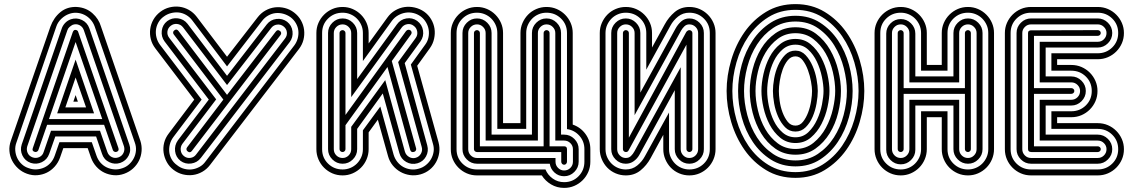

<svg xmlns="http://www.w3.org/2000/svg" viewBox="-20 -728 5529 937"><path d="M665 -41Q673 -16 671 9Q669 34 658.5 55.5Q648 77 629.5 94Q611 111 586 120Q561 129 536 127Q511 125 489 114.5Q467 104 450 85Q433 66 424 41L408 -5H289L273 41Q264 66 247 85Q230 104 208.5 114.5Q187 125 162 127Q137 129 112 120Q87 111 68.5 94Q50 77 39 55.5Q28 34 26 9Q24 -16 33 -41L226 -598Q242 -642 275 -669Q308 -696 355 -694Q400 -691 431 -663.5Q462 -636 473 -598ZM442 -599Q435 -618 422 -632.5Q409 -647 392 -655.5Q375 -664 355.5 -665.5Q336 -667 317 -660Q297 -653 279.5 -636.5Q262 -620 255 -599L60 -32Q53 -13 54.5 6.5Q56 26 64 43Q72 60 86.5 73.5Q101 87 121 93Q140 100 160 98.5Q180 97 197 89Q214 81 227 66.5Q240 52 247 32L270 -34H428L451 32Q458 52 471 66.5Q484 81 501 89Q518 97 537.5 98.5Q557 100 577 93Q596 87 610.5 73.5Q625 60 633.5 43Q642 26 643.5 6.5Q645 -13 638 -32ZM349 -264 360 -232H338ZM611 -23Q621 5 608 31Q595 57 567 67Q540 76 513.5 63.5Q487 51 478 23L449 -62H250L220 23Q210 51 184 63.5Q158 76 130 67Q102 57 89.5 31Q77 5 86 -23L280 -585Q285 -602 297 -615Q309 -628 326 -634Q354 -643 380 -630.5Q406 -618 416 -590ZM299 -204H400L349 -350ZM389 -581Q383 -598 367.5 -605.5Q352 -613 335 -607Q327 -603 319.5 -596.5Q312 -590 309 -581L113 -14Q108 3 115 18.5Q122 34 139 40Q156 46 172 38.5Q188 31 193 14L229 -90H468L504 14Q510 31 525.5 38.5Q541 46 558 40Q575 34 582.5 18.5Q590 3 585 -14ZM349 -437 439 -175H259ZM558 -5Q562 9 549 13Q544 15 538.5 12.5Q533 10 531 5L488 -119H210L167 5Q165 10 159.5 12.5Q154 15 149 13Q135 9 140 -5L335 -571Q340 -584 350 -582Q360 -580 362 -571ZM219 -147H479L349 -523Z M1005 77Q989 98 967 110.5Q945 123 921 126Q897 129 872.5 123Q848 117 827 101Q806 85 794 63Q782 41 778.5 17Q775 -7 781 -31Q787 -55 803 -76L928 -242L738 -492Q722 -513 716 -537Q710 -561 713 -585.5Q716 -610 728.5 -632Q741 -654 762 -670Q783 -686 807.5 -692Q832 -698 856 -695Q880 -692 902 -679.5Q924 -667 940 -646L1088 -451L1237 -643Q1253 -664 1275 -676.5Q1297 -689 1321 -692Q1345 -695 1369.5 -689Q1394 -683 1415 -667Q1436 -651 1448.5 -629Q1461 -607 1464 -582.5Q1467 -558 1461 -534Q1455 -510 1439 -489ZM1416 -506Q1428 -522 1433 -541Q1438 -560 1436 -578.5Q1434 -597 1424 -614.5Q1414 -632 1398 -644Q1381 -656 1362 -661Q1343 -666 1324.5 -664Q1306 -662 1288.5 -652Q1271 -642 1259 -626L1088 -404L918 -629Q906 -645 888.5 -655Q871 -665 852.5 -667Q834 -669 814.5 -664Q795 -659 779 -647Q762 -635 752.5 -617.5Q743 -600 741 -581.5Q739 -563 744 -544Q749 -525 761 -509L964 -242L826 -59Q814 -43 809 -24Q804 -5 806 13.5Q808 32 817.5 49Q827 66 844 78Q860 91 879.5 96Q899 101 917.5 98.5Q936 96 953.5 86.5Q971 77 983 60ZM960 43Q942 66 913 70Q884 74 861 57Q838 39 834.5 10Q831 -19 848 -43L999 -242L783 -526Q766 -549 769.5 -578Q773 -607 796 -625Q819 -642 848 -638.5Q877 -635 895 -612L1088 -358L1282 -609Q1300 -632 1329 -635.5Q1358 -639 1381 -622Q1404 -604 1407.5 -575Q1411 -546 1394 -523ZM1371 -540Q1382 -554 1380 -571Q1378 -588 1364 -599Q1350 -610 1332.5 -608Q1315 -606 1304 -592L1088 -313L873 -595Q862 -609 844.5 -611Q827 -613 813 -602Q799 -591 797 -574Q795 -557 806 -543L1035 -243L870 -26Q860 -12 862 5.5Q864 23 878 34Q892 45 909.5 42.5Q927 40 937 26ZM916 9Q907 20 896 11Q891 8 890 2Q889 -4 893 -9L1070 -242L828 -560Q824 -565 825 -571Q826 -577 831 -580Q842 -589 851 -577L1088 -265L1326 -574Q1335 -586 1346 -577Q1351 -574 1352 -568Q1353 -562 1349 -557Z M1524 -567Q1524 -593 1534 -616Q1544 -639 1561.5 -656.5Q1579 -674 1602 -684Q1625 -694 1652 -694Q1678 -694 1701 -684Q1724 -674 1741.5 -656.5Q1759 -639 1769 -616Q1779 -593 1779 -567V-516L1871 -643Q1886 -664 1908 -677Q1930 -690 1954 -693.5Q1978 -697 2003 -691.5Q2028 -686 2050 -671Q2071 -656 2084 -634Q2097 -612 2100.5 -588Q2104 -564 2098.5 -539Q2093 -514 2078 -493L2016 -407L2120 -34Q2127 -8 2123.5 17Q2120 42 2108 63.5Q2096 85 2076.5 100.5Q2057 116 2032 123Q2006 130 1981 126.5Q1956 123 1934.5 111Q1913 99 1897 79.5Q1881 60 1874 35L1824 -144L1779 -82V0Q1779 26 1769 49.5Q1759 73 1741.5 90.5Q1724 108 1701 118Q1678 128 1652 128Q1625 128 1602 118Q1579 108 1561.5 90.5Q1544 73 1534 49.5Q1524 26 1524 0ZM1552 0Q1552 42 1581 70.5Q1610 99 1652 99Q1672 99 1690 91.5Q1708 84 1721.5 70.5Q1735 57 1743 39Q1751 21 1751 0V-92L1836 -208L1901 27Q1907 47 1919.5 62.5Q1932 78 1948.5 87Q1965 96 1984.5 98.5Q2004 101 2024 95Q2043 90 2058.5 77.5Q2074 65 2083.5 48.5Q2093 32 2096 13Q2099 -6 2093 -26L1985 -413L2055 -510Q2067 -526 2071 -545.5Q2075 -565 2072 -583.5Q2069 -602 2059 -619Q2049 -636 2033 -648Q2016 -660 1997 -664.5Q1978 -669 1959 -666Q1940 -663 1922.5 -653Q1905 -643 1893 -627L1751 -430V-567Q1751 -588 1743 -606Q1735 -624 1721.5 -637.5Q1708 -651 1690 -658.5Q1672 -666 1652 -666Q1610 -666 1581 -637.5Q1552 -609 1552 -567ZM1581 -567Q1581 -596 1602 -617Q1623 -638 1652 -638Q1681 -638 1702 -617Q1723 -596 1723 -567V-342L1917 -609Q1934 -633 1963 -638Q1992 -643 2016 -626Q2040 -608 2044.5 -579Q2049 -550 2032 -526L1955 -420L2065 -19Q2073 10 2059 35.5Q2045 61 2017 69Q1988 77 1962.5 62.5Q1937 48 1929 19L1848 -272L1723 -99V0Q1723 29 1702 50Q1681 71 1652 71Q1623 71 1602 50Q1581 29 1581 0ZM1609 0Q1609 18 1621.5 30.5Q1634 43 1652 43Q1669 43 1681.5 30.5Q1694 18 1694 0V-109L1860 -337L1956 12Q1961 29 1976.5 38Q1992 47 2009 42Q2026 37 2034.5 21.5Q2043 6 2038 -11L1923 -425L2009 -543Q2019 -557 2016 -574.5Q2013 -592 1999 -602Q1985 -613 1967.5 -610Q1950 -607 1940 -593L1694 -254V-567Q1694 -584 1681.5 -596.5Q1669 -609 1652 -609Q1634 -609 1621.5 -596.5Q1609 -584 1609 -567ZM1637 -567Q1637 -573 1641.5 -577Q1646 -581 1652 -581Q1657 -581 1661.5 -577Q1666 -573 1666 -567V-167L1962 -577Q1972 -587 1983 -580Q1993 -571 1986 -560L1892 -430L2011 -3Q2012 2 2009 7Q2006 12 2001 13Q1987 18 1982 4L1871 -401L1666 -117V0Q1666 6 1661.5 10Q1657 14 1652 14Q1646 14 1641.5 10Q1637 6 1637 0Z M2180 -567Q2180 -593 2190 -616Q2200 -639 2217.5 -656.5Q2235 -674 2258 -684Q2281 -694 2308 -694Q2334 -694 2357 -684Q2380 -674 2397.5 -656.5Q2415 -639 2425 -616Q2435 -593 2435 -567V-127H2520V-567Q2520 -593 2530 -616Q2540 -639 2557 -656.5Q2574 -674 2597.5 -684Q2621 -694 2647 -694Q2674 -694 2697 -684Q2720 -674 2737.5 -656.5Q2755 -639 2765 -616Q2775 -593 2775 -567V-120Q2813 -107 2837 -74.5Q2861 -42 2861 0V61Q2861 88 2851 111Q2841 134 2823.5 151.5Q2806 169 2783 179Q2760 189 2733 189Q2698 189 2669.5 172Q2641 155 2624 128H2308Q2281 128 2258 118Q2235 108 2217.5 90.5Q2200 73 2190 50Q2180 27 2180 0ZM2642 99Q2653 126 2677.5 143.5Q2702 161 2733 161Q2775 161 2803.5 132Q2832 103 2832 61V0Q2832 -38 2807.5 -65.5Q2783 -93 2747 -98V-567Q2747 -609 2718 -637.5Q2689 -666 2647 -666Q2627 -666 2609 -658.5Q2591 -651 2577.5 -637.5Q2564 -624 2556 -606Q2548 -588 2548 -567V-99H2407V-567Q2407 -588 2399 -606Q2391 -624 2377.5 -637.5Q2364 -651 2346 -658.5Q2328 -666 2308 -666Q2266 -666 2237 -637.5Q2208 -609 2208 -567V0Q2208 42 2237 70.5Q2266 99 2308 99ZM2237 -567Q2237 -596 2258 -617Q2279 -638 2308 -638Q2337 -638 2358 -617Q2379 -596 2379 -567V-71H2576V-567Q2576 -596 2597 -617Q2618 -638 2647 -638Q2676 -638 2697 -617Q2718 -596 2718 -567V-71H2733Q2762 -71 2783 -50Q2804 -29 2804 0V61Q2804 90 2783 111Q2762 132 2733 132Q2706 132 2686.5 114.5Q2667 97 2663 71H2308Q2279 71 2258 50Q2237 29 2237 0ZM2690 -42V-567Q2690 -584 2677.5 -596.5Q2665 -609 2647 -609Q2630 -609 2617.5 -596.5Q2605 -584 2605 -567V-42H2350V-567Q2350 -584 2337.5 -596.5Q2325 -609 2308 -609Q2290 -609 2277.5 -596.5Q2265 -584 2265 -567V0Q2265 18 2277.5 30.5Q2290 43 2308 43H2691V61Q2691 79 2703.5 91.5Q2716 104 2733 104Q2751 104 2763.5 91.5Q2776 79 2776 61V0Q2776 -17 2763.5 -29.5Q2751 -42 2733 -42ZM2308 14Q2302 14 2297.5 10Q2293 6 2293 0V-567Q2293 -573 2297.5 -577Q2302 -581 2308 -581Q2313 -581 2317.5 -577Q2322 -573 2322 -567V-14H2633V-567Q2633 -573 2637.5 -577Q2642 -581 2647 -581Q2653 -581 2657.5 -577Q2662 -573 2662 -567V-14H2733Q2747 -14 2747 0V61Q2747 67 2743 71.5Q2739 76 2733 76Q2727 76 2723 71.5Q2719 67 2719 61V14Z M3359 0Q3359 6 3354.5 10Q3350 14 3344 14Q3339 14 3334.5 10Q3330 6 3330 0V-510L3047 7Q3043 14 3034 14Q3029 14 3024.5 10Q3020 6 3020 0V-567Q3020 -573 3024.5 -577Q3029 -581 3034 -581Q3040 -581 3044.5 -577Q3049 -573 3049 -567V-56L3327 -568Q3329 -573 3334 -577Q3339 -581 3344 -581Q3350 -581 3354.5 -577Q3359 -573 3359 -567ZM3387 -567Q3387 -584 3374.5 -596.5Q3362 -609 3344 -609Q3330 -609 3320.5 -600Q3311 -591 3304 -579L3077 -166V-567Q3077 -584 3064.5 -596.5Q3052 -609 3034 -609Q3017 -609 3004.5 -596.5Q2992 -584 2992 -567V0Q2992 18 3004.5 30.5Q3017 43 3034 43Q3049 43 3059 33.5Q3069 24 3076 11L3302 -400V0Q3302 18 3314.5 30.5Q3327 43 3344 43Q3362 43 3374.5 30.5Q3387 18 3387 0ZM3415 0Q3415 29 3394 50Q3373 71 3344 71Q3315 71 3294 50Q3273 29 3273 0V-288L3100 28Q3090 46 3073 58.5Q3056 71 3034 71Q3005 71 2984 50Q2963 29 2963 0V-567Q2963 -596 2984 -617Q3005 -638 3034 -638Q3063 -638 3084 -617Q3105 -596 3105 -567V-276L3277 -589Q3288 -609 3304.5 -623.5Q3321 -638 3344 -638Q3373 -638 3394 -617Q3415 -596 3415 -567ZM3444 -567Q3444 -609 3415 -637.5Q3386 -666 3344 -666Q3313 -666 3289.5 -647.5Q3266 -629 3252 -603L3134 -388V-567Q3134 -609 3105 -637.5Q3076 -666 3034 -666Q3014 -666 2996 -658.5Q2978 -651 2964.5 -637.5Q2951 -624 2943 -606Q2935 -588 2935 -567V0Q2935 21 2943 39Q2951 57 2964.5 70.5Q2978 84 2996 91.5Q3014 99 3034 99Q3066 99 3089.5 80Q3113 61 3127 35L3245 -179V0Q3245 21 3253 39Q3261 57 3274.5 70.5Q3288 84 3306 91.5Q3324 99 3344 99Q3386 99 3415 70.5Q3444 42 3444 0ZM3472 0Q3472 26 3462 49.5Q3452 73 3434.5 90.5Q3417 108 3394 118Q3371 128 3344 128Q3318 128 3294.5 118Q3271 108 3254 90.5Q3237 73 3227 49.5Q3217 26 3217 0V-70L3155 44Q3136 79 3106 103.5Q3076 128 3034 128Q3008 128 2984.5 118Q2961 108 2944 90.5Q2927 73 2917 49.5Q2907 26 2907 0V-567Q2907 -593 2917 -616Q2927 -639 2944 -656.5Q2961 -674 2984.5 -684Q3008 -694 3034 -694Q3061 -694 3084 -684Q3107 -674 3124.5 -656.5Q3142 -639 3152 -616Q3162 -593 3162 -567V-496L3224 -609Q3243 -644 3272.5 -669Q3302 -694 3344 -694Q3371 -694 3394 -684Q3417 -674 3434.5 -656.5Q3452 -639 3462 -616Q3472 -593 3472 -567Z M3862 -708Q3942 -708 4004.5 -670Q4067 -632 4110 -571Q4153 -510 4175.5 -434.5Q4198 -359 4198 -284Q4198 -209 4175.5 -133Q4153 -57 4110 3.5Q4067 64 4004.5 102Q3942 140 3862 140Q3781 140 3718.5 102Q3656 64 3613.5 3.5Q3571 -57 3548.5 -132.5Q3526 -208 3526 -284Q3526 -359 3548.5 -435Q3571 -511 3613.5 -571.5Q3656 -632 3718.5 -670Q3781 -708 3862 -708ZM3862 -453Q3840 -453 3824.5 -434Q3809 -415 3799.5 -388.5Q3790 -362 3785.5 -333Q3781 -304 3781 -284Q3781 -264 3785 -235Q3789 -206 3799 -179.5Q3809 -153 3824 -134Q3839 -115 3862 -115Q3884 -115 3899 -134Q3914 -153 3924 -179.5Q3934 -206 3938.5 -235Q3943 -264 3943 -284Q3943 -301 3938 -329.5Q3933 -358 3923 -385.5Q3913 -413 3898 -433Q3883 -453 3862 -453ZM3862 -680Q3787 -680 3729.5 -644Q3672 -608 3633 -551Q3594 -494 3574 -423.5Q3554 -353 3554 -284Q3554 -214 3574 -143.5Q3594 -73 3633 -16Q3672 41 3729.5 76.5Q3787 112 3862 112Q3936 112 3993.5 76Q4051 40 4090 -17Q4129 -74 4149.5 -144.5Q4170 -215 4170 -284Q4170 -353 4149.5 -423.5Q4129 -494 4090 -551Q4051 -608 3993.5 -644Q3936 -680 3862 -680ZM3862 -481Q3891 -481 3911.5 -459Q3932 -437 3945.5 -406Q3959 -375 3965 -341.5Q3971 -308 3971 -284Q3971 -258 3965 -223.5Q3959 -189 3946 -158.5Q3933 -128 3912 -107Q3891 -86 3862 -86Q3832 -86 3811.5 -107Q3791 -128 3777.5 -158.5Q3764 -189 3758 -223Q3752 -257 3752 -284Q3752 -311 3758 -345Q3764 -379 3777.5 -409Q3791 -439 3811.5 -460Q3832 -481 3862 -481ZM3862 -651Q3930 -651 3982 -617.5Q4034 -584 4069.5 -531Q4105 -478 4123 -412.5Q4141 -347 4141 -284Q4141 -221 4123 -155.5Q4105 -90 4069.5 -36.5Q4034 17 3982 50.5Q3930 84 3862 84Q3794 84 3741.5 50.5Q3689 17 3653.5 -36Q3618 -89 3600 -154.5Q3582 -220 3582 -284Q3582 -348 3600 -413Q3618 -478 3653.5 -531Q3689 -584 3741.5 -617.5Q3794 -651 3862 -651ZM3862 -510Q3826 -510 3799.5 -487Q3773 -464 3756.5 -430Q3740 -396 3732 -356.5Q3724 -317 3724 -284Q3724 -251 3732 -211.5Q3740 -172 3756.5 -138Q3773 -104 3799.5 -81Q3826 -58 3862 -58Q3899 -58 3925 -83Q3951 -108 3967.5 -144Q3984 -180 3991.5 -218.5Q3999 -257 3999 -284Q3999 -314 3991 -353Q3983 -392 3966.5 -427Q3950 -462 3924 -486Q3898 -510 3862 -510ZM3862 -623Q3800 -623 3753 -591.5Q3706 -560 3674.5 -511Q3643 -462 3627 -401.5Q3611 -341 3611 -284Q3611 -227 3627 -166.5Q3643 -106 3674.5 -57Q3706 -8 3753 23.5Q3800 55 3862 55Q3924 55 3971 23.5Q4018 -8 4049.5 -57Q4081 -106 4097 -166.5Q4113 -227 4113 -284Q4113 -336 4098 -395.5Q4083 -455 4052 -505.5Q4021 -556 3973.5 -589.5Q3926 -623 3862 -623ZM3862 -538Q3905 -538 3936 -512Q3967 -486 3987.5 -447.5Q4008 -409 4018 -365Q4028 -321 4028 -284Q4028 -250 4018.5 -206Q4009 -162 3989 -123Q3969 -84 3937.5 -57Q3906 -30 3862 -30Q3819 -30 3787.5 -56Q3756 -82 3736 -120Q3716 -158 3706 -202.5Q3696 -247 3696 -284Q3696 -323 3706 -367.5Q3716 -412 3736 -450Q3756 -488 3787.5 -513Q3819 -538 3862 -538ZM3862 -595Q3920 -595 3962 -563.5Q4004 -532 4031 -485Q4058 -438 4071 -384Q4084 -330 4084 -284Q4084 -233 4070.5 -178Q4057 -123 4029 -77.5Q4001 -32 3959.5 -2.5Q3918 27 3862 27Q3806 27 3764 -2.5Q3722 -32 3694.5 -77.5Q3667 -123 3653 -178Q3639 -233 3639 -284Q3639 -335 3653 -390Q3667 -445 3694.5 -490.5Q3722 -536 3764 -565.5Q3806 -595 3862 -595ZM3862 -566Q3813 -566 3776.5 -539Q3740 -512 3715.5 -470.5Q3691 -429 3679 -379Q3667 -329 3667 -284Q3667 -239 3679 -189Q3691 -139 3715 -97.5Q3739 -56 3775.5 -28.5Q3812 -1 3862 -1Q3913 -1 3950 -31Q3987 -61 4010.5 -104.5Q4034 -148 4045 -197Q4056 -246 4056 -284Q4056 -327 4044.5 -376.5Q4033 -426 4009 -468Q3985 -510 3948.5 -538Q3912 -566 3862 -566Z M4248 -567Q4248 -593 4258 -616Q4268 -639 4285.5 -656.5Q4303 -674 4326 -684Q4349 -694 4376 -694Q4402 -694 4425 -684Q4448 -674 4465.5 -656.5Q4483 -639 4493 -616Q4503 -593 4503 -567V-411H4576V-567Q4576 -593 4586 -616Q4596 -639 4613.5 -656.5Q4631 -674 4654 -684Q4677 -694 4704 -694Q4730 -694 4753 -684Q4776 -674 4793.5 -656.5Q4811 -639 4821 -616Q4831 -593 4831 -567V0Q4831 26 4821 49.5Q4811 73 4793.5 90.5Q4776 108 4753 118Q4730 128 4704 128Q4677 128 4654 118Q4631 108 4613.5 90.5Q4596 73 4586 49.5Q4576 26 4576 0V-156H4503V0Q4503 26 4493 49.5Q4483 73 4465.5 90.5Q4448 108 4425 118Q4402 128 4376 128Q4349 128 4326 118Q4303 108 4285.5 90.5Q4268 73 4258 49.5Q4248 26 4248 0ZM4276 0Q4276 42 4305 70.5Q4334 99 4376 99Q4396 99 4414 91.5Q4432 84 4445.5 70.5Q4459 57 4467 39Q4475 21 4475 0V-185H4604V0Q4604 42 4633 70.5Q4662 99 4704 99Q4724 99 4742 91.5Q4760 84 4773.5 70.5Q4787 57 4795 39Q4803 21 4803 0V-567Q4803 -588 4795 -606Q4787 -624 4773.5 -637.5Q4760 -651 4742 -658.5Q4724 -666 4704 -666Q4662 -666 4633 -637.5Q4604 -609 4604 -567V-383H4475V-567Q4475 -588 4467 -606Q4459 -624 4445.5 -637.5Q4432 -651 4414 -658.5Q4396 -666 4376 -666Q4334 -666 4305 -637.5Q4276 -609 4276 -567ZM4305 -564Q4305 -593 4326 -614Q4347 -635 4376 -635Q4405 -635 4426 -614Q4447 -593 4447 -564V-355H4633V-567Q4633 -596 4654 -617Q4675 -638 4704 -638Q4733 -638 4754 -617Q4775 -596 4775 -567V0Q4775 29 4754 50Q4733 71 4704 71Q4675 71 4654 50Q4633 29 4633 0V-213H4447V3Q4447 32 4426 53Q4405 74 4376 74Q4347 74 4326 53Q4305 32 4305 3ZM4333 0Q4333 18 4345.5 30.5Q4358 43 4376 43Q4393 43 4405.5 30.5Q4418 18 4418 0V-241H4661V0Q4661 18 4673.5 30.5Q4686 43 4704 43Q4721 43 4733.5 30.5Q4746 18 4746 0V-567Q4746 -584 4733.5 -596.5Q4721 -609 4704 -609Q4686 -609 4673.5 -596.5Q4661 -584 4661 -567V-326H4418V-567Q4418 -584 4405.5 -596.5Q4393 -609 4376 -609Q4358 -609 4345.5 -596.5Q4333 -584 4333 -567ZM4361 -567Q4361 -573 4365.5 -577Q4370 -581 4376 -581Q4381 -581 4385.5 -577Q4390 -573 4390 -567V-298H4689V-567Q4689 -573 4693.5 -577Q4698 -581 4704 -581Q4709 -581 4713.5 -577Q4718 -573 4718 -567V0Q4718 6 4713.5 10Q4709 14 4704 14Q4698 14 4693.5 10Q4689 6 4689 0V-270H4390V0Q4390 6 4385.5 10Q4381 14 4376 14Q4370 14 4365.5 10Q4361 6 4361 0Z M5012 128Q4985 128 4962 118Q4939 108 4921.5 90.5Q4904 73 4894 50Q4884 27 4884 0V-567Q4884 -593 4894 -616Q4904 -639 4921.5 -656.5Q4939 -674 4962 -684Q4985 -694 5012 -694H5337Q5364 -694 5387 -684Q5410 -674 5427.5 -656.5Q5445 -639 5455 -616Q5465 -593 5465 -567Q5465 -540 5455 -517Q5445 -494 5427.5 -476.5Q5410 -459 5387 -449Q5364 -439 5337 -439H5139V-411H5208Q5235 -411 5258 -401Q5281 -391 5298.5 -373.5Q5316 -356 5326 -333Q5336 -310 5336 -284Q5336 -257 5326 -234Q5316 -211 5298.5 -193.5Q5281 -176 5258 -166Q5235 -156 5208 -156H5139V-127H5337Q5364 -127 5387 -117Q5410 -107 5427.5 -89.5Q5445 -72 5455 -49Q5465 -26 5465 0Q5465 27 5455 50Q5445 73 5427.5 90.5Q5410 108 5387 118Q5364 128 5337 128ZM5337 -468Q5379 -468 5408 -496.5Q5437 -525 5437 -567Q5437 -609 5408 -637.5Q5379 -666 5337 -666H5012Q4970 -666 4941 -637.5Q4912 -609 4912 -567V0Q4912 42 4941 70.5Q4970 99 5012 99H5337Q5379 99 5408 70.5Q5437 42 5437 0Q5437 -42 5408 -70.5Q5379 -99 5337 -99H5111V-185H5208Q5250 -185 5279 -213.5Q5308 -242 5308 -284Q5308 -326 5279 -354.5Q5250 -383 5208 -383H5111V-468ZM5012 71Q4983 71 4962 50Q4941 29 4941 0V-567Q4941 -596 4962 -617Q4983 -638 5012 -638H5337Q5366 -638 5387 -617Q5408 -596 5408 -567Q5408 -538 5387 -517Q5366 -496 5337 -496H5083V-355H5208Q5237 -355 5258 -334Q5279 -313 5279 -284Q5279 -255 5258 -234Q5237 -213 5208 -213H5083V-71H5337Q5366 -71 5387 -50Q5408 -29 5408 0Q5408 29 5387 50Q5366 71 5337 71ZM5337 -524Q5355 -524 5367.5 -536.5Q5380 -549 5380 -567Q5380 -584 5367.5 -596.5Q5355 -609 5337 -609H5012Q4994 -609 4981.5 -596.5Q4969 -584 4969 -567V0Q4969 18 4981.5 30.5Q4994 43 5012 43H5337Q5355 43 5367.5 30.5Q5380 18 5380 0Q5380 -17 5367.5 -29.5Q5355 -42 5337 -42H5054V-241H5208Q5226 -241 5238.5 -253.5Q5251 -266 5251 -284Q5251 -301 5238.5 -313.5Q5226 -326 5208 -326H5054V-524ZM4997 -567Q4997 -574 5001.5 -577Q5006 -580 5011 -580L5337 -581Q5343 -581 5347.5 -577Q5352 -573 5352 -567Q5352 -561 5347.5 -557Q5343 -553 5337 -553H5026V-298H5208Q5214 -298 5218.5 -294Q5223 -290 5223 -284Q5223 -278 5218.5 -274Q5214 -270 5208 -270H5026V-14H5337Q5343 -14 5347.5 -10Q5352 -6 5352 0Q5352 6 5347.5 10Q5343 14 5337 14H5014Q4997 14 4997 0Z"/></svg>

Font: Zschusch
Style: Regular
Weight: 400
Designer: Peter Wiegel
Foundry: Peter Wiegel